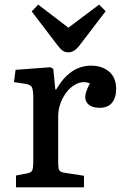

<svg xmlns="http://www.w3.org/2000/svg" viewBox="-20 -805 527 825"><path d="M273.9 -580.1Q260.3 -580.1 250.2 -586.7Q240.2 -593.3 226.1 -611.8L116.2 -755.9L144 -785.2L273.9 -686L405.8 -785.2L434.1 -756.8L317.9 -605Q296.9 -580.1 273.9 -580.1ZM48.8 0V-50.8L97.2 -60.1Q114.3 -63.5 118.7 -73.7Q123 -84 123 -107.9V-382.8Q123 -418 117.2 -429.7Q111.3 -441.4 88.9 -444.8L40 -452.1L46.9 -504.9L196.8 -516.1L209 -508.8L217.8 -419.9H221.2Q280.8 -522.9 371.1 -522.9Q418.5 -522.9 448.7 -497.3Q479 -471.7 479 -422.9Q479 -384.8 461.2 -363.3Q443.4 -341.8 408.2 -341.8Q378.4 -341.8 362.3 -354.5Q346.2 -367.2 346.2 -388.2Q346.2 -408.7 366.2 -446.8Q335.4 -459.5 303.5 -441.7Q271.5 -423.8 250.7 -385.5Q230 -347.2 230 -303.2V-106Q230 -83 234.1 -74.5Q238.3 -65.9 254.9 -63L340.8 -49.8V0Z"/></svg>

Font: Literata Book Medium
Style: Regular
Weight: 500
Designer: Latin by Veronika Burian and Jose Scaglione. Greek by Irene Vlachou. Cyrillic by Vera Evstafieva
Foundry: TypeTogether
Version: Version 2.003;PS 002.003;hotconv 1.0.88;makeotf.lib2.5.64775